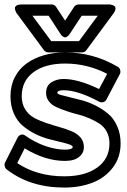

<svg xmlns="http://www.w3.org/2000/svg" viewBox="-37 -806 569 858"><path d="M-14.2 -80.1 41 -189.9Q43.5 -195.3 47.9 -199.2Q52.2 -203.1 60.1 -204.6Q67.9 -206.1 77.1 -199.2Q119.6 -169.4 166.3 -153.3Q212.9 -137.2 253.9 -137.2Q268.6 -137.2 276.9 -139.9Q285.2 -142.6 286.6 -144.8Q288.1 -147 288.1 -148.9Q288.1 -155.3 272.7 -160.6Q257.3 -166 232.7 -171.6Q208 -177.2 178.2 -185.3Q148.4 -193.4 118.9 -208.3Q89.4 -223.1 64.7 -243.9Q40 -264.6 24.9 -298.8Q9.8 -333 9.8 -376Q9.8 -423.3 29.3 -461.2Q48.8 -499 82.5 -522.9Q116.2 -546.9 159.9 -559.3Q203.6 -571.8 253.9 -571.8Q379.9 -571.8 488.8 -507.8Q497.6 -502.9 500.2 -492.7Q502.9 -482.4 498 -474.1L439 -361.8Q434.6 -352.5 424.3 -349.6Q414.1 -346.7 404.8 -352.1Q311 -402.8 247.1 -402.8Q219.2 -402.8 219.2 -391.1Q219.2 -386.2 234.9 -381.6Q250.5 -377 275.4 -371.3Q300.3 -365.7 330.6 -357.4Q360.8 -349.1 391.1 -333.7Q421.4 -318.4 446.3 -297.6Q471.2 -276.9 486.6 -242.4Q502 -208 502 -165Q502 -102.5 467 -56.9Q432.1 -11.2 376 10.5Q319.8 32.2 250 32.2Q97.7 32.2 -6.8 -48.8Q-14.2 -54.7 -16.1 -64.2Q-18.1 -73.7 -14.2 -80.1ZM38.1 -746.1Q37.1 -747.6 35.4 -750.2Q33.7 -752.9 31.2 -760Q28.8 -767.1 29.8 -772.2Q30.8 -777.3 37.6 -781.7Q44.4 -786.1 58.1 -786.1H192.9Q206.5 -786.1 213.9 -774.9L253.9 -713.9L293.9 -774.9Q301.8 -786.1 314.9 -786.1H450.2Q452.1 -786.1 455.3 -785.9Q458.5 -785.6 465.3 -783.4Q472.2 -781.2 475.8 -777.6Q479.5 -773.9 479 -765.6Q478.5 -757.3 470.2 -746.1L349.1 -582Q341.8 -571.8 329.1 -571.8H179.2Q167.5 -571.8 159.2 -582ZM40 -77.1Q128.9 -18.1 250 -18.1Q343.3 -18.1 397.7 -57.4Q452.1 -96.7 452.1 -165Q452.1 -194.3 440.2 -217Q428.2 -239.7 408.2 -252.9Q388.2 -266.1 362.8 -277.1Q337.4 -288.1 310.8 -294.7Q284.2 -301.3 258.8 -310.1Q233.4 -318.8 213.4 -328.1Q193.4 -337.4 181.2 -353.5Q168.9 -369.6 168.9 -391.1Q168.9 -422.9 192.6 -438Q216.3 -453.1 247.1 -453.1Q312 -453.1 405.8 -408.2L441.9 -476.1Q352.5 -522 253.9 -522Q164.6 -522 112.3 -483.2Q60.1 -444.3 60.1 -376Q60.1 -342.3 75.2 -317.9Q90.3 -293.5 114.7 -280Q139.2 -266.6 168.9 -256.6Q198.7 -246.6 228.3 -238.3Q257.8 -230 282.5 -219.7Q307.1 -209.5 322.5 -191.9Q337.9 -174.3 337.9 -148.9Q337.9 -126.5 324 -111.8Q310.1 -97.2 292.2 -92Q274.4 -86.9 253.9 -86.9Q165 -86.9 73.2 -143.1ZM107.9 -735.8 191.9 -622.1H315.9L399.9 -735.8H328.1L274.9 -654.8Q268.6 -645 261.7 -641.4Q254.9 -637.7 250 -639.6Q245.1 -641.6 241.2 -644.8Q237.3 -647.9 235.4 -651.4L232.9 -654.8L180.2 -735.8Z"/></svg>

Font: Trueno Bold Outline
Style: Regular
Weight: 700
Width: 6
Designer: Julieta Ulanovsky
Foundry: Julieta Ulanovsky
Version: Version 3.001b | FøM Fix